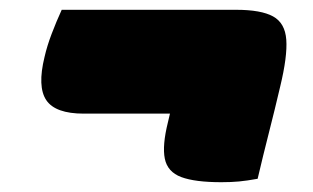

<svg xmlns="http://www.w3.org/2000/svg" viewBox="-20 -475 640 392"><path d="M106 -455H462Q513 -455 537.5 -441.5Q562 -428 564.5 -394Q567 -360 552 -298Q541 -251 529 -204Q517 -157 506 -110Q484 -106 468 -104.5Q452 -103 432 -103Q378 -103 350 -113.5Q322 -124 316.5 -151Q311 -178 323 -226Q325 -235 327 -243H151Q93 -243 74.5 -270.5Q56 -298 71 -359Q76 -381 85.5 -406Q95 -431 106 -455Z"/></svg>

Font: Recursive Sn Csl St XBk
Style: Italic
Weight: 1000
Italic angle: -15°
Version: Version 1.085;hotconv 1.1.0;makeotfexe 2.6.0; ttfautohint (v